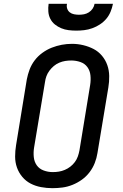

<svg xmlns="http://www.w3.org/2000/svg" viewBox="-20 -975 640 1003"><path d="M254 8Q224 8 194.5 2.5Q165 -3 140 -16Q115 -29 96.5 -51Q78 -73 68.5 -100Q59 -127 59 -157Q59 -187 64 -217L120 -560Q125 -586 134.5 -611.5Q144 -637 161 -659.5Q178 -682 201.5 -699Q225 -716 250.5 -726Q276 -736 302.5 -741Q329 -746 356 -746Q386 -746 415 -739Q444 -732 469 -719Q494 -706 512.5 -684Q531 -662 540.5 -635Q550 -608 550.5 -578Q551 -548 546 -518L489 -175Q485 -149 475 -123.5Q465 -98 448 -75.5Q431 -53 408 -36.5Q385 -20 359 -9.5Q333 1 306.5 4.5Q280 8 254 8ZM255 -76Q255 -76 255.5 -76Q256 -76 256 -76Q272 -76 287.5 -78.5Q303 -81 318.5 -87.5Q334 -94 347.5 -104.5Q361 -115 371 -128.5Q381 -142 386.5 -157.5Q392 -173 395 -189L451 -531Q455 -556 452.5 -581Q450 -606 436.5 -624.5Q423 -643 400 -651Q377 -659 352 -659Q336 -659 320.5 -656.5Q305 -654 289.5 -647.5Q274 -641 261 -630Q248 -619 238 -605.5Q228 -592 222.5 -577Q217 -562 215 -546L158 -204Q154 -179 156.5 -154.5Q159 -130 172 -111.5Q185 -93 208 -84.5Q231 -76 255 -76ZM379 -815Q358 -815 338 -817.5Q318 -820 300 -827.5Q282 -835 267 -847Q252 -859 243 -876.5Q234 -894 232.5 -914.5Q231 -935 234 -955H330Q327 -942 331 -930Q335 -918 344.5 -910.5Q354 -903 367 -900.5Q380 -898 392 -898Q406 -898 419 -900.5Q432 -903 444 -910.5Q456 -918 464 -930Q472 -942 474 -955H570Q566 -934 557.5 -913.5Q549 -893 535 -876.5Q521 -860 502 -847.5Q483 -835 462 -827.5Q441 -820 420 -817.5Q399 -815 379 -815Z"/></svg>

Font: Iosevka Curly Slab MdEx
Style: Italic
Weight: 500
Width: 7
Italic angle: -9°
Monospace: yes
Designer: Belleve Invis
Foundry: Belleve Invis
Version: Version 11.0.0; ttfautohint (v1.8.3)